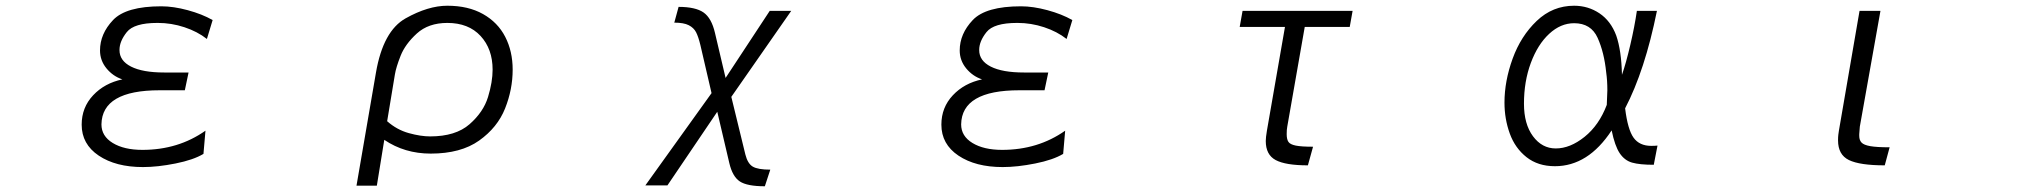

<svg xmlns="http://www.w3.org/2000/svg" viewBox="-20 -536 7040 670"><path d="M479 47Q384 47 324.5 7Q265 -33 265 -101Q265 -161 305 -203.5Q345 -246 407 -259Q374 -270 351.5 -297.5Q329 -325 329 -360Q329 -418 374.5 -466Q420 -514 543 -514Q585 -514 635 -500.5Q685 -487 722 -466L702 -400Q669 -426 623.5 -441Q578 -456 531 -456H529Q448 -456 422.5 -424Q397 -392 397 -362V-361Q397 -324 437.5 -303.5Q478 -283 553 -283H638L625 -221H537Q336 -221 334 -102Q334 -61 373.5 -37Q413 -13 477 -13Q602 -13 697 -80L690 1Q655 22 592.5 34.5Q530 47 479 47Z M1541 -516Q1614 -516 1665.5 -487Q1717 -458 1743 -407.5Q1769 -357 1769 -293Q1769 -224 1742.5 -157.5Q1716 -91 1652 -45.5Q1588 0 1483 0Q1392 0 1321 -48L1295 112H1224L1292 -283Q1317 -428 1395.5 -472Q1474 -516 1541 -516ZM1481 -60Q1570 -60 1618.5 -102.5Q1667 -145 1683 -197.5Q1699 -250 1699 -293Q1699 -365 1657 -410.5Q1615 -456 1541 -456Q1475 -456 1434.5 -419Q1394 -382 1378 -341.5Q1362 -301 1358 -276L1331 -113Q1365 -83 1406.5 -71.5Q1448 -60 1481 -60Z M2525 33 2483 -146 2309 111H2232L2463 -211L2424 -379Q2417 -408 2409 -423.5Q2401 -439 2383.5 -448Q2366 -457 2333 -457L2348 -512Q2407 -512 2435 -492.5Q2463 -473 2475 -421L2512 -264L2666 -498H2741L2532 -198L2581 3Q2589 35 2607 45.5Q2625 56 2668 56L2649 114Q2587 114 2561.5 97Q2536 80 2525 33Z M3479 47Q3384 47 3324.5 7Q3265 -33 3265 -101Q3265 -161 3305 -203.5Q3345 -246 3407 -259Q3374 -270 3351.5 -297.5Q3329 -325 3329 -360Q3329 -418 3374.5 -466Q3420 -514 3543 -514Q3585 -514 3635 -500.5Q3685 -487 3722 -466L3702 -400Q3669 -426 3623.5 -441Q3578 -456 3531 -456H3529Q3448 -456 3422.5 -424Q3397 -392 3397 -362V-361Q3397 -324 3437.5 -303.5Q3478 -283 3553 -283H3638L3625 -221H3537Q3336 -221 3334 -102Q3334 -61 3373.5 -37Q3413 -13 3477 -13Q3602 -13 3697 -80L3690 1Q3655 22 3592.5 34.5Q3530 47 3479 47Z M4397 -44Q4397 -56 4401 -80L4464 -442H4306L4316 -498H4700L4690 -442H4533L4472 -94Q4470 -84 4470 -68Q4470 -50 4476 -41Q4482 -32 4501.5 -28Q4521 -24 4562 -24L4544 41Q4466 41 4431.5 22.5Q4397 4 4397 -44Z M5604 -81Q5522 44 5406 44Q5347 44 5307 12.5Q5267 -19 5248.5 -70Q5230 -121 5230 -178Q5230 -253 5258.5 -331.5Q5287 -410 5342.5 -463Q5398 -516 5473 -516Q5522 -516 5561.5 -489.5Q5601 -463 5620 -412Q5638 -360 5640 -275Q5654 -315 5669 -379Q5684 -443 5692 -498H5762Q5720 -290 5651 -158Q5660 -84 5680.5 -55.5Q5701 -27 5742 -27Q5756 -27 5764 -28L5751 39Q5702 39 5675.5 31.5Q5649 24 5632 -1.5Q5615 -27 5604 -81ZM5589 -221Q5589 -255 5585 -283Q5578 -353 5555 -404Q5532 -455 5473 -455Q5426 -455 5386 -418Q5346 -381 5322 -316.5Q5298 -252 5298 -174Q5298 -103 5329.5 -60.5Q5361 -18 5409 -18Q5459 -18 5509.5 -58.5Q5560 -99 5587 -170Q5589 -208 5589 -221Z M6394 -46V-48Q6394 -58 6395 -66Q6396 -74 6397 -80L6469 -498H6542L6470 -94Q6468 -74 6468 -68V-62Q6468 -47 6476 -38.5Q6484 -30 6506.5 -26Q6529 -22 6574 -22L6557 41Q6470 41 6432 22.5Q6394 4 6394 -46Z"/></svg>

Font: LINE Seed JP_TTF Regular
Style: Regular
Weight: 400
Designer: LINE & Fontrix & Fontworks
Version: Version 1.002